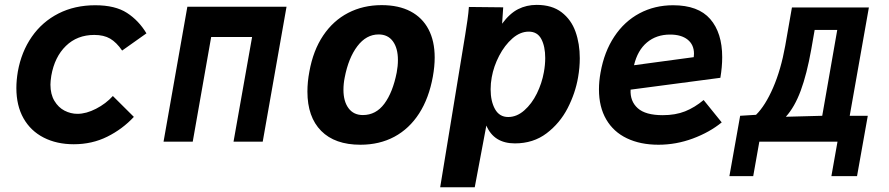

<svg xmlns="http://www.w3.org/2000/svg" viewBox="-20 -580 3640 786"><path d="M47 -219.5Q47 -251 53 -287Q67.5 -368 110.2 -429.5Q153 -491 219.5 -524.8Q286 -558.5 370 -558.5Q451.5 -558.5 499.8 -527.2Q548 -496 579.5 -443.5L480 -373Q457 -406.5 431 -421.8Q405 -437 366 -437Q296 -437 249.8 -392Q203.5 -347 190 -270Q186.5 -247.5 186.5 -233.5Q186.5 -194 202.8 -167Q219 -140 244.2 -127Q269.5 -114 297 -114Q333 -114 373.2 -134.8Q413.5 -155.5 442 -187L528 -101.5Q481.5 -51.5 419.2 -20.5Q357 10.5 282 10.5Q212 10.5 158.8 -16.8Q105.5 -44 76.2 -95.8Q47 -147.5 47 -219.5Z M747 -552.5H1153L1055.5 0H936L1012 -428.5H844.5L769 0H649.5Z M1238.5 -205Q1238.5 -245 1246.5 -287Q1262 -373.5 1303 -434.5Q1344 -495.5 1405.2 -527.2Q1466.5 -559 1542.5 -559Q1612 -559 1660.5 -533.5Q1709 -508 1734.2 -460Q1759.5 -412 1759.5 -344.5Q1759.5 -308 1752 -266.5Q1736 -178 1695.8 -115.5Q1655.5 -53 1594.5 -20.2Q1533.5 12.5 1455.5 12.5Q1351 12.5 1294.8 -44.2Q1238.5 -101 1238.5 -205ZM1604 -283Q1609 -309.5 1609 -334.5Q1609 -382.5 1588.5 -410.8Q1568 -439 1530 -439Q1479.5 -439 1443 -391Q1406.5 -343 1391 -262Q1386 -237 1386 -212.5Q1386 -165 1406.8 -137Q1427.5 -109 1465.5 -109Q1519 -109 1553.5 -155.5Q1588 -202 1604 -283Z M1899.5 -551.5 2040 -550 2035.5 -483Q2066.5 -525 2101 -542.5Q2135.5 -560 2177 -560Q2239.5 -560 2279 -529.8Q2318.5 -499.5 2336 -450.2Q2353.5 -401 2353.5 -341.5Q2353.5 -303 2346.5 -263.5Q2335.5 -199 2303.8 -137.2Q2272 -75.5 2217.5 -34.2Q2163 7 2088 7Q2002 7 1971 -66L1923.5 186.5H1782L1884.5 -438Q1889.5 -469.5 1893.8 -498.8Q1898 -528 1899.5 -551.5ZM2206.5 -284.5Q2212 -314.5 2212 -342.5Q2212 -390 2196 -420.2Q2180 -450.5 2144.5 -450.5Q2109.5 -450.5 2077.8 -422.8Q2046 -395 2023.5 -351.8Q2001 -308.5 1993 -263.5Q1988.5 -239 1988.5 -214.5Q1988.5 -165.5 2006.5 -133.2Q2024.5 -101 2060.5 -101Q2095.5 -101 2126.2 -128Q2157 -155 2177.8 -197.2Q2198.5 -239.5 2206.5 -284.5Z M2432 -214Q2432 -247.5 2438.5 -283Q2453.5 -368 2494.8 -430.2Q2536 -492.5 2598 -525.5Q2660 -558.5 2735.5 -558.5Q2838.5 -558.5 2887.5 -502Q2936.5 -445.5 2936.5 -346Q2936.5 -306 2929 -261.5L2561.5 -213Q2559 -165.5 2590.8 -137Q2622.5 -108.5 2693 -108.5Q2745 -108.5 2784.5 -124.2Q2824 -140 2860.5 -170.5L2934.5 -79Q2885 -38.5 2816.5 -13Q2748 12.5 2675.5 12.5Q2601.5 12.5 2546.5 -13.8Q2491.5 -40 2461.8 -91Q2432 -142 2432 -214ZM2821 -360Q2821 -397 2795 -417.8Q2769 -438.5 2723 -438.5Q2667 -438.5 2628.5 -406.2Q2590 -374 2575.5 -313L2820 -346Q2821 -356 2821 -360Z M3010 -106 3075 -110Q3113 -147.5 3145 -221.2Q3177 -295 3194.5 -392.5L3222 -549.5H3537L3458.5 -106H3532.5L3488.5 141H3383.5L3408.5 0H3088.5L3063.5 141H2966ZM3346 -106 3407.5 -457.5H3315L3301 -377.5Q3283 -276.5 3258 -209Q3233 -141.5 3197 -102Z"/></svg>

Font: JuliaMono ExtraBold
Style: Italic
Weight: 800
Italic angle: -9°
Monospace: yes
Designer: cormullion
Foundry: corm
Version: Version 0.057; ttfautohint (v1.8.4)